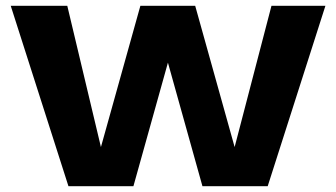

<svg xmlns="http://www.w3.org/2000/svg" viewBox="-20 -642 1159 662"><path d="M916 -622H1102L903 0H678L559 -426L440 0H216L17 -622H212L328 -135L464 -622H653L789 -135Z"/></svg>

Font: Sarpanch ExtraBold
Style: Regular
Weight: 800
Designer: Manushi Parikh (Devanagari and Latin), Jyotish Sonowal (Devanagari)
Foundry: Indian Type Foundry
Version: Version 2.004;PS 1.0;hotconv 1.0.78;makeotf.lib2.5.61930; tt